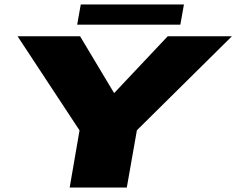

<svg xmlns="http://www.w3.org/2000/svg" viewBox="-20 -837 1055 857"><path d="M291 0H546L591 -255.5L1015 -675H728.5L490 -422H489L337.5 -675H58.5L335 -255ZM324.5 -727H785L801 -817H340.5Z"/></svg>

Font: Anybody Expanded Black
Style: Italic
Weight: 900
Width: 7
Italic angle: -10°
Version: Version 1.113;gftools[0.9.25]